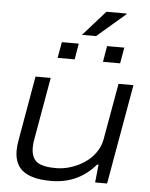

<svg xmlns="http://www.w3.org/2000/svg" viewBox="-60 -946 787 1007"><g transform="rotate(5 333.5 -442.5)"><path d="M341.8 -765.1 459 -897H564.9V-893.1L416 -765.1ZM225.1 -633.8 240.2 -717.8H329.1L314.9 -633.8ZM463.9 -633.8 478 -717.8H568.8L554.2 -633.8ZM246.1 12.2Q149.4 12.2 101.3 -22.2Q53.2 -56.6 53.2 -131.8Q53.2 -156.2 59.1 -188L118.2 -525.9H198.2L141.1 -201.2Q136.2 -178.7 136.2 -153.8Q136.2 -129.4 142.8 -111.6Q149.4 -93.8 160.4 -83.5Q171.4 -73.2 189.2 -67.1Q207 -61 225.3 -59.1Q243.7 -57.1 269 -57.1Q306.6 -57.1 345 -69.6Q383.3 -82 416.3 -103.8Q449.2 -125.5 472.9 -158.9Q496.6 -192.4 502.9 -231L555.2 -525.9H633.8L541 0H478L487.8 -94.2H480Q390.1 12.2 246.1 12.2Z"/></g></svg>

Font: Archivo Expanded Light
Style: Italic
Weight: 300
Width: 7
Italic angle: -10°
Designer: Hector Gatti
Foundry: Omnibus-Type
Version: Version 2.001